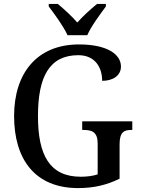

<svg xmlns="http://www.w3.org/2000/svg" viewBox="-20 -951 719 981"><path d="M325 -771H426C445 -816 493 -880 521 -918V-931H476C444 -905 403 -868 375 -836C347 -868 307 -905 275 -931H229V-918C258 -880 305 -816 325 -771ZM379 10C460 10 526 -6 591 -38V-214C591 -276 614 -287 650 -287H656V-331H400V-287H408C450 -287 479 -276 479 -218V-60C455 -52 424 -48 393 -48C233 -48 174 -159 174 -358C174 -560 233 -669 380 -669C468 -669 502 -604 502 -538C560 -538 598 -567 598 -611C598 -675 525 -724 384 -724C166 -724 52 -574 52 -358C52 -137 159 10 379 10Z"/></svg>

Font: Noto Serif SemiCondensed Medium
Style: Regular
Weight: 500
Width: 4
Designer: Monotype Design Team
Foundry: Monotype Imaging Inc.
Version: Version 2.014